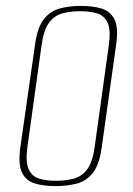

<svg xmlns="http://www.w3.org/2000/svg" viewBox="-20 -619 450 651"><path d="M167 12Q128 12 98 3Q68 -6 54.5 -34Q41 -62 49 -120L99 -469Q107 -527 129 -554.5Q151 -582 183.5 -590.5Q216 -599 255 -599Q295 -599 324.5 -590Q354 -581 368 -553.5Q382 -526 374 -469L325 -120Q317 -61 295 -33Q273 -5 240.5 3.5Q208 12 167 12ZM170 -6Q204 -6 231 -13.5Q258 -21 276 -45.5Q294 -70 301 -121L349 -466Q356 -517 345 -541.5Q334 -566 309.5 -573.5Q285 -581 252 -581Q218 -581 191 -573.5Q164 -566 146 -541.5Q128 -517 121 -466L73 -121Q66 -70 77 -45.5Q88 -21 112.5 -13.5Q137 -6 170 -6Z"/></svg>

Font: Alumni Sans SC Thin
Style: Italic
Weight: 100
Italic angle: -8°
Designer: Robert E. Leuschke
Foundry: Robert E. Leuschke
Version: Version 1.016